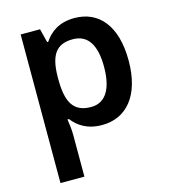

<svg xmlns="http://www.w3.org/2000/svg" viewBox="-116 -710 859 976"><g transform="rotate(-15 313.0 -222.0)"><path d="M366 -618C284 -618 237 -581 207 -536H201L183 -608H81V174H207V-46C207 -72 203 -104 199 -129H207C236 -91 283 -56 363 -56C490 -56 577 -153 577 -338C577 -523 493 -618 366 -618ZM330 -516C411 -516 448 -452 448 -340C448 -228 411 -159 332 -159C236 -159 207 -223 207 -339V-355C209 -463 241 -516 330 -516Z"/></g></svg>

Font: Noto Sans Malayalam UI SemiBold
Style: Regular
Weight: 600
Designer: Jelle Bosma - Monotype Design Team
Foundry: Monotype Imaging Inc.
Version: Version 2.104